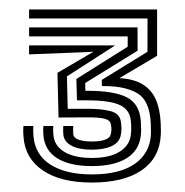

<svg xmlns="http://www.w3.org/2000/svg" viewBox="-20 -820 391 406"><path d="M174 -434Q108.5 -434 70.9 -459.4Q33.2 -484.8 29.8 -530Q29 -538.8 29.1 -544.1Q29.2 -549.5 29.5 -553.5H50.5Q50.2 -548.2 50.2 -543.5Q50.2 -538.8 50.8 -532Q54 -493 86.4 -472.1Q118.8 -451.2 174 -451.2Q233 -451.2 264.8 -473.4Q296.5 -495.5 299 -534.5Q299.2 -538.2 299.2 -543Q299.2 -547.8 298.8 -559.5Q296.5 -607 271 -622.5Q245.5 -638 200 -638H195.5L195.2 -651L291.8 -710.5L292 -781H41.5V-800H312.2V-702L232.5 -654.8Q263.2 -653 281.9 -641.5Q300.5 -630 309.5 -609.5Q318.5 -589 319.8 -559.5Q320.2 -549.2 320.2 -544.1Q320.2 -539 320 -534.5Q317.5 -486.2 279.8 -460.1Q242 -434 174 -434ZM174 -503.5Q146.8 -503.5 131.4 -511.8Q116 -520 114 -534.5Q113.5 -539.2 113.5 -543.6Q113.5 -548 113.8 -553.5H135Q134.5 -548.8 134.6 -543.6Q134.8 -538.5 135 -535.5Q136.2 -528 146.9 -524.4Q157.5 -520.8 174 -520.8Q191.2 -520.8 201.5 -524.4Q211.8 -528 213.8 -534.5Q215 -538.8 215.4 -542.9Q215.8 -547 215.4 -551.1Q215 -555.2 213.8 -559.5Q212 -566.2 200.5 -569.1Q189 -572 164.5 -571.8L103.8 -571.5L101.5 -666L177.5 -710.5L41.5 -705V-724H223.5L121.5 -658.5L123.2 -590H164.8Q194.5 -590 213.8 -585Q233 -580 235.5 -563Q236.8 -556 236.8 -548.5Q236.8 -541 235.5 -534.8Q232.8 -519 216.4 -511.2Q200 -503.5 174 -503.5ZM174 -468.8Q128 -468.8 101.2 -485.2Q74.5 -501.8 71.8 -533.5Q71.5 -538 71.4 -543Q71.2 -548 71.8 -553.5H92.8Q92.2 -546.8 92.4 -542.8Q92.5 -538.8 93 -533.5Q95.5 -510.8 116.8 -498.4Q138 -486 174 -486Q211 -486 232.2 -498.8Q253.5 -511.5 256.5 -533.8Q257.5 -540.5 257.5 -547.9Q257.5 -555.2 256.8 -563.5Q254.8 -588.2 233.2 -598Q211.8 -607.8 164.8 -607.8H142.8L141.5 -653L250 -721.2V-743H41.5V-762H270.8L271 -712.8L160.2 -644.5L160.5 -628H165Q221.8 -628 248.6 -614Q275.5 -600 277.8 -563.2Q278.2 -556.2 278.4 -548.2Q278.5 -540.2 278 -535.5Q275.2 -503 248.6 -485.9Q222 -468.8 174 -468.8Z"/></svg>

Font: Big Shoulders Inline Text Thin Black
Style: Regular
Weight: 900
Version: Version 2.002